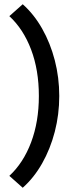

<svg xmlns="http://www.w3.org/2000/svg" viewBox="-20 -765 339 904"><path d="M87 119 24 63Q90 2 126.5 -95Q163 -192 163 -313Q163 -435 126.5 -531.5Q90 -628 24 -689L87 -745Q140 -698 178.5 -630Q217 -562 238 -481Q259 -400 259 -313Q259 -226 238 -145Q217 -64 178.5 4Q140 72 87 119Z"/></svg>

Font: Outfit Thin Medium
Style: Regular
Weight: 500
Version: Version 1.100;gftools[0.9.27]